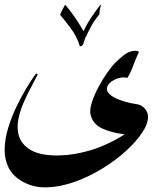

<svg xmlns="http://www.w3.org/2000/svg" viewBox="-20 -805 656 825"><path d="M339 -671Q354 -703 372.5 -730.5Q391 -758 411 -784H414Q411 -774 409 -763.5Q407 -753 407 -743Q387 -720 372.5 -693.5Q358 -667 345 -638Q342 -631 338.5 -618.5Q335 -606 324 -606Q323 -606 323 -607Q310 -648 286.5 -680Q263 -712 238 -742Q243 -753 248.5 -764Q254 -775 260 -785Q284 -757 303.5 -728Q323 -699 339 -671ZM78 -24Q35 -48 17 -84.5Q-1 -121 0 -165Q1 -209 15 -255Q29 -301 50 -345Q71 -389 93 -425.5Q115 -462 132 -485Q134 -489 138.5 -488Q143 -487 140 -481Q128 -457 111 -425.5Q94 -394 79.5 -359.5Q65 -325 58.5 -290Q52 -255 60.5 -223.5Q69 -192 100 -168Q123 -151 157.5 -143.5Q192 -136 231 -137Q270 -138 304 -144Q366 -155 418.5 -177Q471 -199 516 -228Q466 -233 423.5 -251Q381 -269 370 -309Q364 -330 374 -362.5Q384 -395 402.5 -430Q421 -465 442 -494.5Q463 -524 479 -539Q493 -553 514 -569.5Q535 -586 561 -587Q564 -587 571 -585.5Q578 -584 575 -577Q562 -550 552 -522Q542 -494 527 -470Q512 -475 492.5 -470Q473 -465 457.5 -453.5Q442 -442 439.5 -427Q437 -412 455 -396.5Q473 -381 521 -367Q542 -361 564.5 -358Q587 -355 600 -341Q619 -321 615.5 -293.5Q612 -266 592 -237Q567 -198 522 -157Q477 -116 420 -81Q363 -46 302 -24Q241 -2 183 0Q125 2 78 -24Z"/></svg>

Font: Aref Ruqaa Ink
Style: Regular
Weight: 400
Designer: Abdullah Aref
Version: Version 1.005